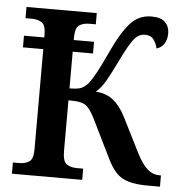

<svg xmlns="http://www.w3.org/2000/svg" viewBox="-52 -769 774 819"><g transform="rotate(5 335.0 -360.0)"><path d="M29 0V-48H55Q81 -48 98.5 -59Q116 -70 116 -112V-541H29V-591H116V-602Q116 -644 98.5 -655Q81 -666 55 -666H29V-714H330V-666H303Q276 -666 259 -654.5Q242 -643 242 -598V-591H329V-541H242V-384Q278 -384 293 -391Q308 -398 322 -414Q348 -445 399 -557Q437 -639 473.5 -679.5Q510 -720 564 -720Q605 -720 623 -701.5Q641 -683 641 -655Q641 -626 628.5 -608.5Q616 -591 597 -586Q592 -608 580 -624Q568 -640 543 -640Q515 -640 494.5 -613Q474 -586 445 -526Q415 -464 396.5 -431.5Q378 -399 355 -380Q400 -377 430 -353Q460 -329 483 -284L559 -133Q582 -88 605 -68Q628 -48 658 -48H663V0H610Q560 0 528 -9.5Q496 -19 476 -40Q456 -61 439 -95L354 -268Q339 -297 326 -311Q313 -325 293.5 -329Q274 -333 242 -333V-116Q242 -71 259.5 -59.5Q277 -48 303 -48H330V0Z"/></g></svg>

Font: Noto Serif SemiCondensed SemiBold
Style: Regular
Weight: 600
Width: 4
Designer: Monotype Design Team
Foundry: Monotype Imaging Inc.
Version: Version 2.013; ttfautohint (v1.8.4.7-5d5b)